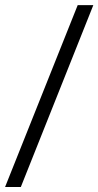

<svg xmlns="http://www.w3.org/2000/svg" viewBox="-32 -748 393 768"><path d="M-11.7 0H51.3L341.3 -727.5H278.8Z"/></svg>

Font: Guggenheim Sans Display Light
Style: Italic
Weight: 300
Italic angle: -7°
Designer: Modified by Tom Baber under direction of Pentagram Design 2023
Foundry: rsms
Version: Version 1.001;Glyphs 3.1.2 (3151)